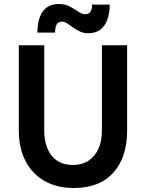

<svg xmlns="http://www.w3.org/2000/svg" viewBox="-20 -927 729 959"><path d="M349 12Q264 12 202.5 -23Q141 -58 107.5 -122.5Q74 -187 74 -275V-701H201V-275Q201 -196 238 -149.5Q275 -103 345 -103Q389 -103 421.5 -124Q454 -145 471.5 -183.5Q489 -222 489 -275V-701H615V-275Q615 -142 546.5 -65Q478 12 349 12ZM290 -819Q270 -819 262.5 -804.5Q255 -790 255 -764H167Q167 -833 194 -870Q221 -907 274 -907Q305 -907 328.5 -894.5Q352 -882 371 -869Q390 -856 405 -856Q422 -856 431 -867.5Q440 -879 440 -904H528Q528 -840 501.5 -800.5Q475 -761 420 -761Q397 -761 378.5 -770Q360 -779 344 -790.5Q328 -802 315 -810.5Q302 -819 290 -819Z"/></svg>

Font: Inclusive Sans SemiBold
Style: Regular
Weight: 600
Designer: Olivia King
Foundry: Olivia King
Version: Version 2.004